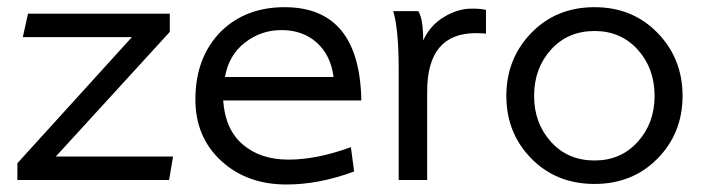

<svg xmlns="http://www.w3.org/2000/svg" viewBox="-20 -494 1929 527"><path d="M444.1 0H27.7V-46L342.1 -392.1H42.6L56.9 -456.4H446V-406.4L133.2 -64.4H455Z M952 -23.3Q855.9 12.4 766.3 12.4Q657.4 12.4 586.9 -52.7Q516.3 -117.8 516.3 -221.3Q516.3 -336.1 586.1 -407.4Q654.5 -474.3 760.9 -474.3Q967.3 -474.3 971.8 -218.3H592.6Q598 -138.6 646.5 -97.3Q695 -55.9 771.8 -55.9Q849.5 -55.9 943.1 -90.1ZM895.5 -282.7Q888.1 -342.1 849.8 -376.7Q811.4 -411.4 752.5 -411.4Q696.5 -411.4 652.2 -377Q607.9 -342.6 597.5 -282.7Z M1152.5 0H1074.3V-303.5Q1074.3 -413.4 1059.4 -463.4H1128.2Q1141.6 -441.6 1141.6 -383.2Q1160.9 -424.8 1198.8 -447.5Q1236.6 -470.3 1274.3 -470.3Q1301 -470.3 1313.9 -466.8V-401.5Q1306.9 -403 1286.1 -403Q1152.5 -403 1152.5 -243.1Z M1853.5 -230.7Q1853.5 -128.7 1784.9 -58.9Q1716.3 10.9 1611.9 10.9Q1506.9 10.9 1438.4 -58.9Q1369.8 -128.7 1369.8 -230.7Q1369.8 -333.2 1438.4 -403.7Q1506.9 -474.3 1611.9 -474.3Q1716.3 -474.3 1784.9 -403.7Q1853.5 -333.2 1853.5 -230.7ZM1776.7 -230.7Q1776.7 -306.4 1730.4 -357.7Q1684.2 -408.9 1611.9 -408.9Q1538.6 -408.9 1492.3 -357.7Q1446 -306.4 1446 -230.7Q1446 -155.9 1492.3 -104.7Q1538.6 -53.5 1611.9 -53.5Q1684.2 -53.5 1730.4 -104.7Q1776.7 -155.9 1776.7 -230.7Z"/></svg>

Font: Shan Wanhai
Style: Regular
Weight: 400
Designer: Khon Soe Zaw Thu
Foundry: Shan Unicode
Version: Version 1.00 June 3, 2017, initial release